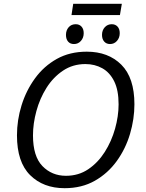

<svg xmlns="http://www.w3.org/2000/svg" viewBox="-20 -978 767 1007"><path d="M319 9Q207 9 138 -59.5Q69 -128 69 -268Q69 -348 93 -425.5Q117 -503 163.5 -567Q210 -631 278 -669Q346 -707 435 -707Q548 -707 616.5 -638.5Q685 -570 685 -431Q685 -354 662 -276Q639 -198 592.5 -133.5Q546 -69 477.5 -30Q409 9 319 9ZM326 -56Q392 -56 443 -90.5Q494 -125 529.5 -181Q565 -237 583.5 -303Q602 -369 602 -431Q602 -505 579 -551.5Q556 -598 516.5 -620Q477 -642 428 -642Q362 -642 310.5 -607.5Q259 -573 224 -517.5Q189 -462 171 -396Q153 -330 153 -268Q153 -158 202.5 -107Q252 -56 326 -56ZM368 -747Q348 -747 337 -760Q326 -773 326 -795Q326 -819 340 -835Q354 -851 377 -851Q396 -851 407.5 -838.5Q419 -826 419 -804Q419 -780 404.5 -763.5Q390 -747 368 -747ZM557 -747Q538 -747 526.5 -760Q515 -773 515 -795Q515 -819 529.5 -835Q544 -851 566 -851Q585 -851 596.5 -838.5Q608 -826 608 -804Q608 -780 593.5 -763.5Q579 -747 557 -747ZM619 -958 609 -899H355L364 -958Z"/></svg>

Font: Bitter
Style: Italic
Weight: 400
Italic angle: -9°
Designer: Sol Matas, and Bitter project Authors
Foundry: Sol Matas
Version: Version 2.001